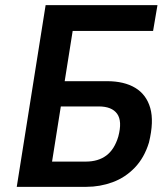

<svg xmlns="http://www.w3.org/2000/svg" viewBox="-20 -725 649 745"><path d="M45 0 157 -705H591L574 -605H262L231 -410H395Q462 -410 505 -384Q548 -358 563 -306Q578 -254 558 -172Q540 -113 503 -74.5Q466 -36 417 -18Q368 0 315 0ZM182 -98H313Q361 -98 392.5 -121.5Q424 -145 439 -195Q455 -255 434.5 -283.5Q414 -312 363 -312H216Z"/></svg>

Font: Nunito Sans 7pt Condensed
Style: Bold Italic
Weight: 700
Width: 3
Italic angle: -9°
Designer: Vernon Adams
Foundry: Vernon Adams
Version: Version 3.101;gftools[0.9.27]